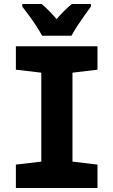

<svg xmlns="http://www.w3.org/2000/svg" viewBox="-20 -947 570 967"><path d="M60 0V-118L188 -133V-581L60 -596V-714H471V-596L345 -581V-133L471 -118V0ZM192 -767Q182 -786 164 -814Q146 -842 126 -869Q106 -896 92 -914V-927H189Q207 -913 225.5 -894Q244 -875 265 -851Q308 -900 342 -927H438V-914Q424 -895 405 -868.5Q386 -842 368.5 -815Q351 -788 340 -767Z"/></svg>

Font: Noto Sans Mono Condensed Black
Style: Regular
Weight: 900
Width: 3
Designer: Monotype Design Team
Foundry: Monotype Imaging Inc.
Version: Version 2.014